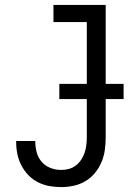

<svg xmlns="http://www.w3.org/2000/svg" viewBox="-20 -755 540 783"><path d="M229 8Q204 8 180 3.5Q156 -1 134.5 -12Q113 -23 96 -40.5Q79 -58 67.5 -80Q56 -102 51 -126Q46 -150 46 -174V-180H124V-176Q124 -154 130 -132.5Q136 -111 150.5 -94.5Q165 -78 186 -70Q207 -62 229 -62Q245 -62 260.5 -66Q276 -70 289 -80Q302 -90 311 -103.5Q320 -117 325 -132Q330 -147 332 -163Q334 -179 334 -195V-665H198V-735H411V-195Q411 -169 407.5 -143.5Q404 -118 394 -94Q384 -70 367 -49.5Q350 -29 328 -16Q306 -3 280.5 2.5Q255 8 229 8ZM222 -351V-413H484V-351Z"/></svg>

Font: Iosevka srxl
Style: Regular
Weight: 400
Monospace: yes
Designer: Belleve Invis
Foundry: Belleve Invis
Version: Version 33.0.1; ttfautohint (v1.8.3)